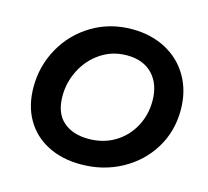

<svg xmlns="http://www.w3.org/2000/svg" viewBox="-102 -827 1015 938"><g transform="rotate(15 406.0 -357.5)"><path d="M62 -312Q62 -419 113 -510Q164 -601 254 -655Q344 -709 456 -709Q552 -709 627 -669Q702 -629 744 -556Q786 -483 786 -388Q786 -280 732.5 -193Q679 -106 586.5 -56Q494 -6 382 -6Q286 -6 213.5 -43.5Q141 -81 101.5 -150Q62 -219 62 -312ZM641 -395Q641 -480 594 -529.5Q547 -579 464 -579Q391 -579 333 -540.5Q275 -502 242.5 -439Q210 -376 210 -306Q210 -221 257.5 -178.5Q305 -136 386 -136Q461 -136 519 -171Q577 -206 609 -265.5Q641 -325 641 -395Z"/></g></svg>

Font: Mali
Style: Bold Italic
Weight: 700
Italic angle: -10°
Version: Version 1.000; ttfautohint (v1.6)